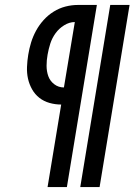

<svg xmlns="http://www.w3.org/2000/svg" viewBox="-20 -755 543 775"><path d="M304 0 425 -735H503L382 0ZM172 0 227 -333Q203 -333 180 -339.5Q157 -346 139 -360Q121 -374 109.5 -394.5Q98 -415 93 -437.5Q88 -460 89 -485Q90 -510 94 -534Q98 -559 105.5 -583.5Q113 -608 125.5 -631Q138 -654 156 -674Q174 -694 196.5 -708Q219 -722 244 -728.5Q269 -735 294 -735H371L250 0ZM238 -402 282 -666Q260 -666 239 -653Q218 -640 204 -620.5Q190 -601 183 -579Q176 -557 172 -534Q168 -512 168 -489.5Q168 -467 175 -447.5Q182 -428 199 -415Q216 -402 238 -402Z"/></svg>

Font: Iosevka Curly Slab MdObl
Style: Regular
Weight: 500
Italic angle: -9°
Monospace: yes
Designer: Belleve Invis
Foundry: Belleve Invis
Version: Version 11.0.0; ttfautohint (v1.8.3)